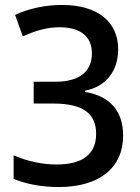

<svg xmlns="http://www.w3.org/2000/svg" viewBox="-20 -745 566 775"><path d="M216 10C382 10 477 -68 477 -198C477 -297 423 -358 323 -374V-379C408 -395 457 -459 457 -546C457 -658 373 -725 231 -725C163 -725 98 -711 41 -685L72 -598C129 -624 174 -635 222 -635C305 -634 351 -598 351 -530C351 -455 299 -414 199 -415H116V-327H200C313 -326 368 -288 368 -205C368 -123 314 -81 208 -81C150 -81 91 -94 35 -118V-23C85 -2 149 10 216 10Z"/></svg>

Font: Noto Sans SemiCondensed Medium
Style: Regular
Weight: 500
Width: 4
Designer: Monotype Design Team
Foundry: Monotype Imaging Inc.
Version: Version 2.013